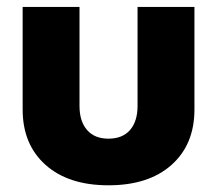

<svg xmlns="http://www.w3.org/2000/svg" viewBox="-20 -536 641 567"><path d="M300.3 11.2Q182.1 11.2 114.5 -49.1Q46.9 -109.4 46.9 -212.4V-515.6H214.8V-223.1Q214.8 -177.7 237.1 -152.1Q259.3 -126.5 300.3 -126.5Q341.8 -126.5 364 -152.1Q386.2 -177.7 386.2 -223.1V-515.6H554.2V-212.4Q554.2 -109.4 486.6 -49.1Q418.9 11.2 300.3 11.2Z"/></svg>

Font: Inter Display ExtraBold
Style: Regular
Weight: 800
Designer: Rasmus Andersson
Foundry: rsms
Version: Version 4.000;git-a52131595